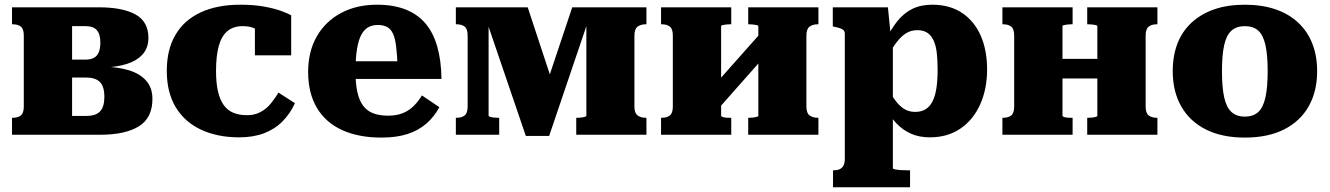

<svg xmlns="http://www.w3.org/2000/svg" viewBox="-20 -572 5645 815"><path d="M31 -541H398Q501 -541 555.5 -510.5Q610 -480 610 -411Q610 -369 585.5 -341.5Q561 -314 518 -300.5Q475 -287 417 -285L438 -313V-262L419 -289Q479 -288 526 -274Q573 -260 600 -230Q627 -200 627 -152Q627 -71 569 -35.5Q511 0 405 0H31V-72H33Q56 -72 68.5 -82Q81 -92 81 -120V-421Q81 -449 68.5 -459Q56 -469 33 -469H31ZM286 -80H347Q387 -80 405 -99.5Q423 -119 423 -161Q423 -205 404 -224Q385 -243 344 -243H242V-319H343Q366 -319 379.5 -327Q393 -335 399.5 -351Q406 -367 406 -391Q406 -427 391 -444Q376 -461 344 -461H286Z M1029 -83Q1061 -83 1086 -96.5Q1111 -110 1129.5 -132.5Q1148 -155 1162 -179L1232 -134Q1212 -90 1179.5 -57Q1147 -24 1101 -6.5Q1055 11 995 11Q904 11 834.5 -21Q765 -53 726.5 -116Q688 -179 688 -271Q688 -362 725 -424.5Q762 -487 832 -519.5Q902 -552 1000 -552Q1058 -552 1101.5 -544Q1145 -536 1173.5 -525.5Q1202 -515 1216 -507V-337H1062V-491Q1076 -491 1083.5 -483Q1091 -475 1094 -464.5Q1097 -454 1095.5 -444Q1094 -434 1091 -431Q1076 -445 1057 -453Q1038 -461 1010 -461Q971 -461 946 -440.5Q921 -420 909 -378Q897 -336 897 -271Q897 -221 905 -185.5Q913 -150 929 -127Q945 -104 970 -93.5Q995 -83 1029 -83Z M1489 -268Q1489 -217 1497 -181Q1505 -145 1521.5 -123Q1538 -101 1564.5 -91Q1591 -81 1627 -81Q1664 -81 1690.5 -92Q1717 -103 1736.5 -122.5Q1756 -142 1771 -167L1845 -117Q1823 -76 1789.5 -47Q1756 -18 1709.5 -3Q1663 12 1599 12Q1502 12 1432 -20Q1362 -52 1325 -114.5Q1288 -177 1288 -267Q1288 -353 1324.5 -417Q1361 -481 1427 -516.5Q1493 -552 1580 -552Q1650 -552 1701 -532Q1752 -512 1785.5 -473Q1819 -434 1836 -374.5Q1853 -315 1854 -237H1441V-312H1687L1668 -282Q1666 -339 1661.5 -375Q1657 -411 1647.5 -430.5Q1638 -450 1622 -458Q1606 -466 1584 -466Q1561 -466 1543.5 -456.5Q1526 -447 1514 -425Q1502 -403 1495.5 -364.5Q1489 -326 1489 -268Z M2220 -541 2344 -165 2258 -89 2409 -541H2724V-469H2722Q2700 -469 2686.5 -459Q2673 -449 2673 -421V-120Q2673 -92 2686.5 -82Q2700 -72 2722 -72H2724V0H2426V-72H2430Q2438 -72 2446.5 -73Q2455 -74 2462 -76Q2469 -78 2469 -81V-518L2488 -517L2311 5H2212L2034 -517L2054 -518V-81Q2054 -78 2060.5 -76Q2067 -74 2076 -73Q2085 -72 2093 -72H2099V0H1915V-72H1917Q1940 -72 1952.5 -82Q1965 -92 1965 -120V-421Q1965 -449 1952.5 -459Q1940 -469 1917 -469H1915V-541Z M2836 -120V-421Q2836 -449 2823.5 -459Q2811 -469 2788 -469H2786V-541H3084V-469H3080Q3072 -469 3063 -468Q3054 -467 3047.5 -465.5Q3041 -464 3041 -461V-81Q3041 -78 3047.5 -75.5Q3054 -73 3063 -72.5Q3072 -72 3080 -72H3084V0H2786V-72H2788Q2811 -72 2823.5 -82Q2836 -92 2836 -120ZM3199 -80V-460Q3199 -464 3192 -465.5Q3185 -467 3176 -468Q3167 -469 3160 -469H3156V-541H3454V-469H3452Q3430 -469 3416.5 -459Q3403 -449 3403 -421V-120Q3403 -92 3416.5 -82Q3430 -72 3452 -72H3454V0H3156V-72H3160Q3167 -72 3176 -73Q3185 -74 3192 -76Q3199 -78 3199 -80ZM3028 -109 2974 -167 3210 -433 3264 -376Z M3843 223H3516V151H3518Q3533 151 3543.5 146.5Q3554 142 3560 131.5Q3566 121 3566 103V-428Q3566 -438 3561.5 -443Q3557 -448 3547.5 -451.5Q3538 -455 3523 -458L3515 -460V-541H3749L3764 -392L3770 -391V142Q3770 145 3779.5 147Q3789 149 3804 150Q3819 151 3835 151H3843ZM3927 11Q3882 11 3847 -4.5Q3812 -20 3784.5 -49Q3757 -78 3738 -120V-208Q3760 -174 3778 -149Q3796 -124 3816.5 -110.5Q3837 -97 3865 -97Q3890 -97 3908.5 -108Q3927 -119 3938.5 -142Q3950 -165 3955 -198.5Q3960 -232 3960 -277Q3960 -320 3956 -351Q3952 -382 3941.5 -403Q3931 -424 3914.5 -434Q3898 -444 3874 -444Q3847 -444 3825.5 -430.5Q3804 -417 3783.5 -389.5Q3763 -362 3738 -319V-398Q3761 -447 3788.5 -481.5Q3816 -516 3852 -534Q3888 -552 3937 -552Q4012 -552 4064 -517Q4116 -482 4143 -420.5Q4170 -359 4170 -277Q4170 -194 4140.5 -128.5Q4111 -63 4056.5 -26Q4002 11 3927 11Z M4285 -120V-421Q4285 -449 4272.5 -459Q4260 -469 4237 -469H4235V-541H4533V-469H4529Q4521 -469 4512 -468Q4503 -467 4496.5 -465.5Q4490 -464 4490 -461V-81Q4490 -78 4496.5 -75.5Q4503 -73 4512 -72.5Q4521 -72 4529 -72H4533V0H4235V-72H4237Q4260 -72 4272.5 -82Q4285 -92 4285 -120ZM4638 -80V-460Q4638 -464 4631.5 -465.5Q4625 -467 4616 -468Q4607 -469 4599 -469H4595V-541H4893V-469H4891Q4869 -469 4856 -459Q4843 -449 4843 -421V-120Q4843 -92 4856 -82Q4869 -72 4891 -72H4893V0H4595V-72H4599Q4607 -72 4616 -73Q4625 -74 4631.5 -76Q4638 -78 4638 -80ZM4414 -239V-322H4715V-239Z M5571 -270Q5571 -184 5535 -120.5Q5499 -57 5430.5 -22.5Q5362 12 5264 12Q5167 12 5098.5 -22.5Q5030 -57 4994 -120.5Q4958 -184 4958 -270Q4958 -335 4978 -387Q4998 -439 5038 -476Q5078 -513 5134.5 -532.5Q5191 -552 5264 -552Q5337 -552 5394 -532.5Q5451 -513 5490.5 -476Q5530 -439 5550.5 -387Q5571 -335 5571 -270ZM5167 -270Q5167 -201 5176.5 -158.5Q5186 -116 5207.5 -96.5Q5229 -77 5264 -77Q5300 -77 5321 -96.5Q5342 -116 5351.5 -158.5Q5361 -201 5361 -270Q5361 -339 5351.5 -381Q5342 -423 5321 -442Q5300 -461 5264 -461Q5229 -461 5207.5 -442Q5186 -423 5176.5 -381Q5167 -339 5167 -270Z"/></svg>

Font: Roboto Serif ExtraBold
Style: Regular
Weight: 800
Designer: Greg Gazdowicz
Foundry: Commercial Type
Version: Version 1.008